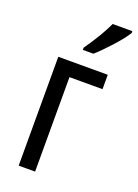

<svg xmlns="http://www.w3.org/2000/svg" viewBox="-146 -828 639 890"><g transform="rotate(20 173.5 -383.0)"><path d="M309 -466H146V0H65V-537H309ZM347 -757Q329 -727 287.5 -681Q246 -635 213 -606H161V-617Q219 -699 250 -766H347Z"/></g></svg>

Font: Noto Sans UI Cond
Style: Regular
Weight: 400
Width: 3
Designer: Monotype Design Team
Foundry: Monotype Imaging Inc.
Version: Version 1.001